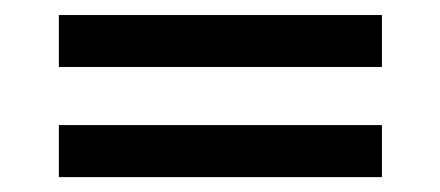

<svg xmlns="http://www.w3.org/2000/svg" viewBox="-20 -361 591 258"><path d="M493.2 -192.9H59.1V-123H493.2ZM493.2 -340.8H59.1V-271H493.2Z"/></svg>

Font: Linux Biolinum G
Style: Bold
Weight: 700
Designer: Philipp H. Poll
Foundry: Philipp H. Poll
Version: Version 1.1.0